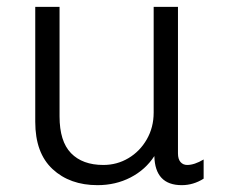

<svg xmlns="http://www.w3.org/2000/svg" viewBox="-20 -531 658 561"><path d="M154 -191Q154 -118 187.5 -83.5Q221 -49 282 -49Q322 -49 355.5 -69Q389 -89 409 -124Q429 -159 429 -202V-511H500V-83Q500 -66 507.5 -57.5Q515 -49 527 -49Q548 -49 575 -65V-9Q545 10 511 10Q433 10 431 -75Q405 -35 361.5 -12.5Q318 10 265 10Q184 10 133.5 -37Q83 -84 83 -175V-511H154Z"/></svg>

Font: Chivo Light
Style: Regular
Weight: 300
Designer: Hector Gatti
Foundry: Omnibus-Type
Version: Version 1.007